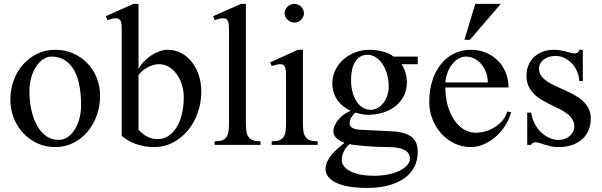

<svg xmlns="http://www.w3.org/2000/svg" viewBox="-20 -738 3066 978"><path d="M277.8 -25.4Q303.2 -25.4 324.2 -39.6Q345.2 -53.7 360.6 -77.9Q376 -102.1 384.5 -134.3Q393.1 -166.5 393.1 -203.1Q393.1 -254.4 385 -299.3Q377 -344.2 358.9 -377.7Q340.8 -411.1 311.8 -430.4Q282.7 -449.7 241.2 -449.7Q219.2 -449.7 199 -435.8Q178.7 -421.9 163.3 -397.9Q147.9 -374 138.9 -342Q129.9 -310.1 129.9 -273.9Q129.9 -222.7 139.9 -177.5Q149.9 -132.3 168.9 -98.4Q188 -64.5 215.3 -44.9Q242.7 -25.4 277.8 -25.4ZM261.2 11.2Q211.9 11.2 170.2 -8.1Q128.4 -27.3 97.9 -60.3Q67.4 -93.3 50 -137.2Q32.7 -181.2 32.7 -230.5Q32.7 -283.2 50 -329.3Q67.4 -375.5 97.9 -409.9Q128.4 -444.3 170.2 -464.4Q211.9 -484.4 261.2 -484.4Q310.5 -484.4 352.5 -466.1Q394.5 -447.8 425 -416Q455.6 -384.3 472.7 -341.6Q489.7 -298.8 489.7 -250.5Q489.7 -196.8 472.7 -149.4Q455.6 -102.1 425 -66.2Q394.5 -30.3 352.5 -9.5Q310.5 11.2 261.2 11.2Z M685.5 -77.1Q693.8 -68.8 703.4 -60.3Q712.9 -51.8 724.6 -44.9Q736.3 -38.1 750.5 -33.7Q764.6 -29.3 782.7 -29.3Q812.5 -29.3 837.2 -45.2Q861.8 -61 879.4 -89.4Q897 -117.7 906.5 -157Q916 -196.3 916 -242.7Q916 -277.8 906 -308.3Q896 -338.9 878.9 -361.8Q861.8 -384.8 838.9 -397.9Q815.9 -411.1 790 -411.1Q775.4 -411.1 760.3 -406.7Q745.1 -402.3 731 -394.5Q716.8 -386.7 704.8 -376.5Q692.9 -366.2 685.5 -354.5ZM600.1 -568.4Q600.1 -588.4 599.6 -602.8Q599.1 -617.2 596.2 -626.7Q593.3 -636.2 586.9 -640.6Q580.6 -645 568.8 -645Q560.5 -645 550.5 -642.6Q540.5 -640.1 526.9 -635.7L519 -655.8L660.2 -718.3H685.5V-385.7Q695.8 -406.2 712.9 -424.3Q730 -442.4 750 -455.6Q770 -468.8 791.7 -476.6Q813.5 -484.4 833.5 -484.4Q871.1 -484.4 902.8 -467.8Q934.6 -451.2 957.3 -422.1Q980 -393.1 992.7 -354.5Q1005.4 -315.9 1005.4 -272Q1005.4 -213.9 986.8 -162.4Q968.3 -110.8 935.8 -72.3Q903.3 -33.7 859.6 -11.2Q815.9 11.2 765.6 11.2Q717.3 11.2 675 -3.4Q632.8 -18.1 600.1 -45.9Z M1232.4 -109.9Q1232.4 -85 1235.4 -67.6Q1238.3 -50.3 1246.6 -39.3Q1254.9 -28.3 1269.3 -23.2Q1283.7 -18.1 1307.1 -18.1V0H1073.2V-18.1Q1096.7 -18.1 1110.8 -23.2Q1125 -28.3 1133.1 -39.3Q1141.1 -50.3 1143.8 -67.6Q1146.5 -85 1146.5 -109.9V-568.4Q1146.5 -588.4 1146 -602.8Q1145.5 -617.2 1142.6 -626.7Q1139.6 -636.2 1133.3 -640.6Q1127 -645 1115.2 -645Q1108.4 -645 1097.9 -642.6Q1087.4 -640.1 1073.2 -635.7L1065.9 -655.8L1208.5 -718.3H1232.4Z M1479 -718.3Q1489.3 -718.3 1498.3 -714.4Q1507.3 -710.4 1513.9 -704.1Q1520.5 -697.8 1524.4 -689Q1528.3 -680.2 1528.3 -670.9Q1528.3 -661.1 1524.4 -652.6Q1520.5 -644 1513.9 -637.5Q1507.3 -630.9 1498.3 -627Q1489.3 -623 1479 -623Q1469.2 -623 1460.4 -627Q1451.7 -630.9 1444.8 -637.5Q1438 -644 1433.8 -652.6Q1429.7 -661.1 1429.7 -670.9Q1429.7 -680.2 1433.8 -689Q1438 -697.8 1444.8 -704.1Q1451.7 -710.4 1460.4 -714.4Q1469.2 -718.3 1479 -718.3ZM1437 -333Q1437 -353.5 1436.5 -368.2Q1436 -382.8 1433.1 -392.3Q1430.2 -401.9 1424.1 -406.5Q1418 -411.1 1406.2 -411.1Q1399.4 -411.1 1388.4 -408.4Q1377.4 -405.8 1363.8 -401.9L1356.4 -420.4L1497.6 -484.4H1522.9V-109.9Q1522.9 -85 1525.9 -67.6Q1528.8 -50.3 1537.1 -39.3Q1545.4 -28.3 1560.1 -23.2Q1574.7 -18.1 1598.1 -18.1V0H1363.8V-18.1Q1387.2 -18.1 1401.6 -23.2Q1416 -28.3 1423.8 -39.3Q1431.6 -50.3 1434.3 -67.6Q1437 -85 1437 -109.9Z M1868.7 -178.7Q1886.2 -178.7 1902.8 -187.7Q1919.4 -196.8 1932.1 -212.6Q1944.8 -228.5 1952.4 -250Q1960 -271.5 1960 -296.4Q1960 -330.6 1951.4 -360.4Q1942.9 -390.1 1928 -412.1Q1913.1 -434.1 1893.6 -446.5Q1874 -459 1852.1 -459Q1830.6 -459 1814.9 -449.2Q1799.3 -439.5 1788.8 -422.4Q1778.3 -405.3 1773.2 -381.8Q1768.1 -358.4 1768.1 -331.1Q1768.1 -298.8 1775.1 -271Q1782.2 -243.2 1795.4 -222.7Q1808.6 -202.1 1827.1 -190.4Q1845.7 -178.7 1868.7 -178.7ZM1760.7 -3.9Q1741.2 11.2 1731 34.2Q1720.7 57.1 1720.7 77.1Q1720.7 92.8 1731 107.2Q1741.2 121.6 1761.7 132.8Q1782.2 144 1813.2 150.6Q1844.2 157.2 1885.3 157.2Q1927.7 157.2 1961.4 149.7Q1995.1 142.1 2018.8 129.9Q2042.5 117.7 2055.2 102.3Q2067.9 86.9 2067.9 71.3Q2067.9 39.6 2039.3 25.4Q2010.7 11.2 1960 11.2Q1929.2 11.2 1897.7 9.8Q1866.2 8.3 1838.6 5.9Q1811 3.4 1790.3 1Q1769.5 -1.5 1760.7 -3.9ZM2107.9 -449.7V-411.1H2025.4Q2038.1 -392.1 2045.4 -367.4Q2052.7 -342.8 2052.7 -317.9Q2052.7 -281.7 2038.1 -251.5Q2023.4 -221.2 1997.1 -199.5Q1970.7 -177.7 1934.3 -165.5Q1897.9 -153.3 1854 -153.3Q1837.4 -153.3 1819.8 -157Q1802.2 -160.6 1790 -164.6Q1777.3 -153.3 1769 -139.2Q1760.7 -125 1760.7 -109.9Q1760.7 -95.7 1774.9 -86.9Q1789.1 -78.1 1815.4 -77.1L1974.6 -69.3Q2013.2 -67.4 2038.8 -59.3Q2064.5 -51.3 2079.8 -37.8Q2095.2 -24.4 2101.6 -5.6Q2107.9 13.2 2107.9 36.6Q2107.9 78.6 2090.3 112.3Q2072.8 146 2039.8 169.7Q2006.8 193.4 1959.2 206.3Q1911.6 219.2 1852.1 219.2Q1745.1 219.2 1691.7 192.6Q1638.2 166 1638.2 122.6Q1638.2 102.5 1647.2 84.2Q1656.2 65.9 1670.2 49.3Q1684.1 32.7 1701.4 17.6Q1718.8 2.4 1734.9 -11.2Q1710 -19.5 1694.1 -34.2Q1678.2 -48.8 1678.2 -69.3Q1678.2 -84 1685.1 -99.1Q1691.9 -114.3 1703.6 -128.4Q1715.3 -142.6 1731.4 -154.3Q1747.6 -166 1766.1 -173.8Q1721.7 -194.3 1697.3 -230.2Q1672.9 -266.1 1672.9 -314.5Q1672.9 -349.1 1687.7 -380.1Q1702.6 -411.1 1728.3 -434.3Q1753.9 -457.5 1788.6 -470.9Q1823.2 -484.4 1862.8 -484.4Q1882.3 -484.4 1900.9 -481.4Q1919.4 -478.5 1935.5 -473.9Q1951.7 -469.2 1964.4 -462.9Q1977.1 -456.5 1983.9 -449.7Z M2373.5 -535.2H2345.7L2400.9 -718.3H2530.8ZM2464.8 -317.9Q2464.8 -344.7 2456.1 -368.7Q2447.3 -392.6 2432.1 -410.6Q2417 -428.7 2396.7 -439.2Q2376.5 -449.7 2353 -449.7Q2333 -449.7 2315.2 -439.2Q2297.4 -428.7 2283.2 -410.6Q2269 -392.6 2259.8 -368.7Q2250.5 -344.7 2248.5 -317.9ZM2378.4 11.2Q2334.5 11.2 2295.9 -7.1Q2257.3 -25.4 2228.5 -56.9Q2199.7 -88.4 2183.1 -130.1Q2166.5 -171.9 2166.5 -219.2Q2166.5 -276.9 2181.6 -325.4Q2196.8 -374 2224.6 -409.4Q2252.4 -444.8 2291.5 -464.6Q2330.6 -484.4 2378.4 -484.4Q2420.9 -484.4 2456.3 -469.2Q2491.7 -454.1 2517.1 -428.2Q2542.5 -402.3 2556.4 -367.2Q2570.3 -332 2570.3 -292.5H2248.5Q2248.5 -244.6 2260 -202.6Q2271.5 -160.6 2292 -129.4Q2312.5 -98.1 2340.8 -80.1Q2369.1 -62 2402.8 -62Q2430.2 -62 2456.5 -70.3Q2482.9 -78.6 2504.9 -93.3Q2526.9 -107.9 2542.5 -127.7Q2558.1 -147.5 2563.5 -169.9L2583.5 -166.5Q2573.7 -129.9 2553 -97.7Q2532.2 -65.4 2504.4 -41.3Q2476.6 -17.1 2444.1 -2.9Q2411.6 11.2 2378.4 11.2Z M2665.5 -164.6H2686Q2689.9 -135.3 2702.9 -109.6Q2715.8 -84 2734.9 -65.4Q2753.9 -46.9 2777.3 -36.1Q2800.8 -25.4 2826.2 -25.4Q2842.8 -25.4 2857.2 -30.8Q2871.6 -36.1 2882.3 -45.4Q2893.1 -54.7 2899.2 -67.1Q2905.3 -79.6 2905.3 -93.3Q2905.3 -115.2 2894.8 -131.3Q2884.3 -147.5 2867.2 -160.2Q2850.1 -172.9 2828.1 -183.6Q2806.2 -194.3 2783.4 -205.6Q2760.7 -216.8 2738.8 -229.7Q2716.8 -242.7 2699.7 -259.8Q2682.6 -276.9 2672.1 -299.6Q2661.6 -322.3 2661.6 -352.5Q2661.6 -380.9 2671.6 -405Q2681.6 -429.2 2699.7 -446.8Q2717.8 -464.4 2743.4 -474.4Q2769 -484.4 2800.8 -484.4Q2820.3 -484.4 2836.2 -481.4Q2852.1 -478.5 2864.7 -475.1Q2877.4 -471.7 2888.2 -468.8Q2898.9 -465.8 2908.7 -465.8Q2915.5 -465.8 2922.4 -470.9Q2929.2 -476.1 2930.7 -484.4H2948.7V-325.2H2930.7Q2929.2 -352.1 2918.9 -375.5Q2908.7 -398.9 2892.1 -416Q2875.5 -433.1 2854.5 -443.1Q2833.5 -453.1 2810.1 -453.1Q2791 -453.1 2775.4 -448Q2759.8 -442.9 2748.8 -434.3Q2737.8 -425.8 2731.7 -414.1Q2725.6 -402.3 2725.6 -389.2Q2725.6 -367.7 2736.8 -352.1Q2748 -336.4 2766.6 -323.7Q2785.2 -311 2808.8 -300.3Q2832.5 -289.6 2857.4 -278.3Q2882.3 -267.1 2906 -254.2Q2929.7 -241.2 2948.2 -224.4Q2966.8 -207.5 2978 -185.3Q2989.3 -163.1 2989.3 -133.3Q2989.3 -103 2978.8 -76.7Q2968.3 -50.3 2947.5 -30.8Q2926.8 -11.2 2896 0Q2865.2 11.2 2824.7 11.2Q2803.2 11.2 2786.1 7.3Q2769 3.4 2754.6 -1Q2740.2 -5.4 2728.8 -9.3Q2717.3 -13.2 2707.5 -13.2Q2699.2 -13.2 2693.4 -9.3Q2687.5 -5.4 2686 0H2665.5Z"/></svg>

Font: Khmer Busra Bunong
Style: Regular
Weight: 400
Designer: D. Kanjahn
Version: Version 7.100; 2014